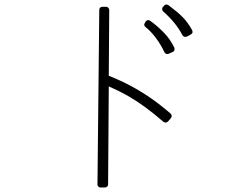

<svg xmlns="http://www.w3.org/2000/svg" viewBox="-20 -805 1040 849"><path d="M800 -642Q804 -642 806 -643L823 -652Q827 -654 831 -660Q832 -665 830 -671Q810 -707 787 -730Q764 -753 725 -782Q720 -785 716 -785Q709 -785 706 -780L700 -774Q697 -770 697 -764Q697 -759 702 -754Q758 -705 787 -649Q792 -642 800 -642ZM720 -566Q722 -566 723 -566.5Q724 -567 725 -567L743 -575Q749 -577 751 -583Q753 -586 751 -594Q731 -635 700.5 -665Q670 -695 644 -713Q641 -716 636 -716Q635 -716 634.5 -716Q634 -716 633 -716Q627 -714 624 -710L621 -704Q613 -694 624 -685Q646 -668 669 -637.5Q692 -607 707 -574Q712 -566 720 -566ZM444 24Q450 24 454 20Q458 17 458 10L461 -423Q505 -404 543 -382.5Q581 -361 619.5 -333Q658 -305 703 -266Q708 -263 712 -263Q718 -263 723 -268L736 -283Q740 -289 739 -293Q739 -298 734 -303Q689 -342 647 -371Q605 -400 560.5 -424Q516 -448 461 -470L463 -761Q463 -766 459 -770.5Q455 -775 449 -775H433Q426 -775 423 -771Q419 -768 419 -761L411 10Q410 15 415 20Q418 24 424 24H444Q444 24 444 24Q444 24 444 24Z"/></svg>

Font: Kokoro
Style: Regular
Weight: 400
Version: Version 1.00